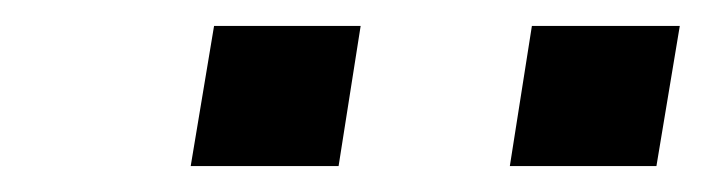

<svg xmlns="http://www.w3.org/2000/svg" viewBox="-20 -738 544 148"><path d="M373 -610 390 -718H504L486 -610ZM127 -610 145 -718H258L241 -610Z"/></svg>

Font: Nunito Sans 7pt Expanded Medium
Style: Italic
Weight: 500
Width: 7
Italic angle: -9°
Designer: Vernon Adams
Foundry: Vernon Adams
Version: Version 3.101;gftools[0.9.27]